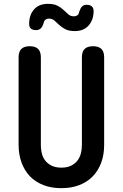

<svg xmlns="http://www.w3.org/2000/svg" viewBox="-20 -971 640 1001"><path d="M77 -672Q77 -702 91.5 -716Q106 -730 135 -730Q164 -730 178.5 -716Q193 -702 193 -672V-216Q193 -190 199 -168Q205 -146 218.5 -130.5Q232 -115 252 -106Q272 -97 300 -97Q328 -97 348 -106Q368 -115 381.5 -131Q395 -147 401 -169Q407 -191 407 -216V-672Q407 -702 421.5 -716Q436 -730 465 -730Q494 -730 508.5 -716Q523 -702 523 -672V-216Q523 -164 507.5 -122.5Q492 -81 463.5 -51.5Q435 -22 393.5 -6Q352 10 300 10Q248 10 206.5 -6Q165 -22 136.5 -51.5Q108 -81 92.5 -123Q77 -165 77 -216ZM207 -850Q201 -830 191.5 -822Q182 -814 168 -814Q149 -814 140 -823Q131 -832 132 -850Q133 -895 158.5 -923Q184 -951 230 -951Q261 -951 280 -941Q299 -931 312 -918.5Q325 -906 336.5 -896Q348 -886 365 -886Q372 -886 377 -888Q382 -890 385.5 -893Q389 -896 390.5 -900.5Q392 -905 393 -910Q400 -930 408.5 -938Q417 -946 431 -946Q450 -946 459.5 -937Q469 -928 468 -910Q467 -866 441.5 -837.5Q416 -809 370 -809Q339 -809 320 -819Q301 -829 288 -841.5Q275 -854 263.5 -864Q252 -874 235 -874Q228 -874 223.5 -872Q219 -870 215.5 -867Q212 -864 210 -859.5Q208 -855 207 -850Z"/></svg>

Font: Maple Mono SemiBold
Style: Regular
Weight: 600
Monospace: yes
Designer: subframe7536
Version: Version 7.000